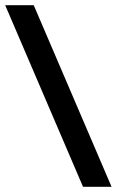

<svg xmlns="http://www.w3.org/2000/svg" viewBox="-20 -720 450 740"><path d="M300 0 0 -700H110L410 0Z"/></svg>

Font: Cuprum SemiBold
Style: Regular
Weight: 600
Designer: Jovanny Lemonad
Foundry: Jovanny Lemonad
Version: Version 3.000